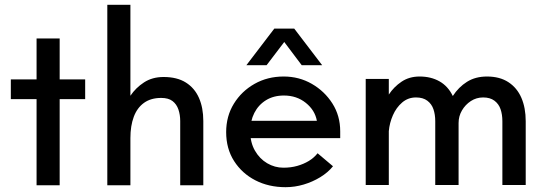

<svg xmlns="http://www.w3.org/2000/svg" viewBox="-20 -770 2262 798"><path d="M132 0V-358H25V-440H132V-610H228V-440H334V-358H228V0Z M426 0V-750H522V-372Q544 -405 578.5 -427.5Q613 -450 660 -450Q716 -450 752.5 -427Q789 -404 807 -363Q825 -322 825 -267V0H729V-267Q729 -293 721.5 -315Q714 -337 697 -350Q680 -363 650 -363Q607 -363 578.5 -342.5Q550 -322 536 -284.5Q522 -247 522 -196V0Z M1167 8Q1097 8 1041.5 -20.5Q986 -49 953 -100.5Q920 -152 920 -221Q920 -287 952 -339Q984 -391 1038 -421.5Q1092 -452 1159 -452Q1223 -452 1276 -421.5Q1329 -391 1361.5 -340Q1394 -289 1394 -224V-196H993V-268H1297Q1289 -312 1251 -342.5Q1213 -373 1160 -373Q1117 -373 1085.5 -353.5Q1054 -334 1037 -300.5Q1020 -267 1020 -224Q1020 -178 1039.5 -144Q1059 -110 1090.5 -91.5Q1122 -73 1158 -73Q1189 -73 1215.5 -80.5Q1242 -88 1263.5 -101Q1285 -114 1300 -133L1364 -79Q1343 -53 1311 -33.5Q1279 -14 1242 -3Q1205 8 1167 8ZM1004 -499 1120 -651H1203L1319 -499H1234L1149 -612H1174L1088 -499Z M1500 -1V-442H1596V-377Q1617 -409 1649 -430.5Q1681 -452 1724 -452Q1771 -452 1806.5 -432Q1842 -412 1862 -371Q1886 -408 1921 -430Q1956 -452 2004 -452Q2057 -452 2093 -428.5Q2129 -405 2147 -363.5Q2165 -322 2165 -266V-1H2068V-266Q2068 -294 2060.5 -316Q2053 -338 2035 -351.5Q2017 -365 1988 -365Q1960 -365 1937 -350Q1914 -335 1900 -311Q1886 -287 1886 -259V-1H1789V-266Q1789 -294 1781.5 -316Q1774 -338 1756 -351.5Q1738 -365 1709 -365Q1676 -365 1651.5 -344Q1627 -323 1613 -291Q1599 -259 1596 -225V-1Z"/></svg>

Font: Teachers Medium
Style: Regular
Weight: 500
Designer: Alfredo Marco Pradil, Chank Diesel
Version: Version 1.001